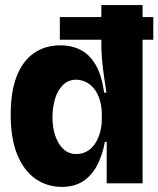

<svg xmlns="http://www.w3.org/2000/svg" viewBox="-20 -720 622 754"><path d="M215 -653H582V-564H215ZM223 14Q166 14 120.5 -17Q75 -48 48.5 -111Q22 -174 22 -270Q22 -361 46 -421.5Q70 -482 114 -512Q158 -542 217 -542Q263 -542 298.5 -523Q334 -504 357 -463Q380 -422 389 -356H398Q393 -390 388 -423Q383 -456 380.5 -487Q378 -518 378 -545V-700H540V-186V0H399V-163H392Q381 -105 358.5 -65.5Q336 -26 302.5 -6Q269 14 223 14ZM280 -115Q299 -115 317 -123.5Q335 -132 349 -150Q363 -168 371.5 -195Q380 -222 380 -259V-266Q380 -296 374 -319.5Q368 -343 358 -359.5Q348 -376 335 -386.5Q322 -397 307.5 -402Q293 -407 279 -407Q248 -407 227 -386Q206 -365 196 -331.5Q186 -298 186 -259Q186 -220 197 -187Q208 -154 229 -134.5Q250 -115 280 -115Z"/></svg>

Font: Bricolage Grotesque 96pt ExtraBold
Style: Regular
Weight: 800
Designer: Mathieu Triay
Foundry: Atelier Triay
Version: Version 1.001;gftools[0.9.33.dev8+g029e19f]